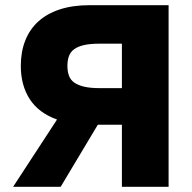

<svg xmlns="http://www.w3.org/2000/svg" viewBox="-20 -720 740 740"><path d="M30.5 0H213.8L357 -239.3H449.8V0H629.8V-700H325.2Q259.2 -700 209.7 -683.5Q160.2 -667 127.2 -636.8Q94.2 -606.7 77.2 -563.4Q60.2 -520.2 60.2 -466Q60.2 -391.2 94.7 -337.8Q129.3 -284.5 199.8 -259.3ZM239.8 -466Q239.8 -487.7 245.8 -503.9Q251.7 -520.2 266.4 -530.7Q281.2 -541.3 304.8 -546.5Q328.5 -551.7 364.8 -551.7H449.8V-380.3H364.8Q328.5 -380.3 304.8 -385.8Q281.2 -391.3 266.4 -401.6Q251.7 -411.8 245.8 -428.3Q239.8 -444.8 239.8 -466Z"/></svg>

Font: Golos Text VF
Style: Regular
Weight: 400
Designer: A.Korolkova, Vitaly Kuzmin
Foundry: ParaType Ltd
Version: Version 2.005